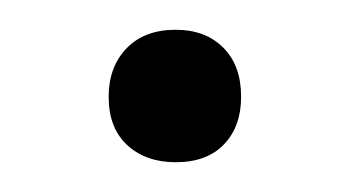

<svg xmlns="http://www.w3.org/2000/svg" viewBox="-20 -295 235 129"><path d="M98 -275Q118 -275 130 -263Q142 -251 142 -230Q142 -210 130.5 -198Q119 -186 98 -186Q78 -186 65.5 -197.5Q53 -209 53 -230Q53 -250 65 -262.5Q77 -275 98 -275Z"/></svg>

Font: Foglihten068fMac
Style: Regular
Weight: 500
Designer: gluk (gluksza@wp.pl)
Foundry: gluk (gluksza@wp.pl)
Version: Version 0.68